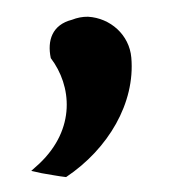

<svg xmlns="http://www.w3.org/2000/svg" viewBox="-34 -185 311 354"><g transform="rotate(-5 121.5 -7.5)"><path d="M214 -71C214 -113 182 -147 141 -153C131 -154 121 -153 111 -150C74 -144 62 -116 66 -83C100 -29 101 51 28 109L12 121L31 127C47 131 60 135 75 138C157 93 214 13 214 -71Z"/></g></svg>

Font: Bluebird
Style: SfBdNrw
Weight: 700
Designer: Jasper
Foundry: Cannot Into Space Fonts
Version: Version 0.98